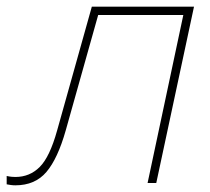

<svg xmlns="http://www.w3.org/2000/svg" viewBox="-71 -548 629 575"><path d="M-25 7Q-32 7 -39 6Q-46 5 -51 4V-21Q-42 -19 -35.5 -18.5Q-29 -18 -25 -18Q18 -18 48 -48Q78 -78 100 -157L204 -528H510L397 0H371L478 -503H223L126 -158Q102 -73 68 -33Q34 7 -25 7Z"/></svg>

Font: Noto Sans Thin
Style: Italic
Weight: 100
Italic angle: -12°
Designer: Monotype Design Team
Foundry: Monotype Imaging Inc.
Version: Version 2.013; ttfautohint (v1.8.4.7-5d5b)